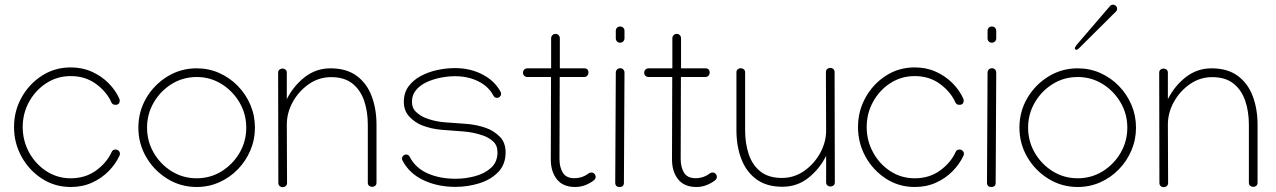

<svg xmlns="http://www.w3.org/2000/svg" viewBox="-20 -782 5377 809"><path d="M39.1 -246.6Q39.1 -314 70.8 -371.1Q102.5 -428.2 156.7 -463.1Q210.9 -498 277.8 -498Q327.1 -498 367.4 -479.7Q407.7 -461.4 437.3 -431.6Q466.8 -401.9 482.9 -366.2Q484.4 -363.3 484.4 -358.4Q484.4 -340.3 466.3 -340.3Q453.6 -340.3 449.2 -351.1Q429.2 -395.5 384.3 -428.5Q339.4 -461.4 277.8 -461.4Q221.2 -461.4 175.3 -431.6Q129.4 -401.9 102.5 -353Q75.7 -304.2 75.7 -246.6Q75.7 -189.5 102.5 -140.1Q129.4 -90.8 175.3 -60.8Q221.2 -30.8 278.3 -30.8Q339.8 -30.8 385 -63.7Q430.2 -96.7 450.2 -141.1Q454.6 -151.9 466.8 -151.9Q474.6 -151.9 480 -146.7Q485.4 -141.6 485.4 -133.8Q485.4 -129.9 483.4 -126Q467.3 -90.8 437.7 -60.8Q408.2 -30.8 367.9 -12.5Q327.6 5.9 278.3 5.9Q210.9 5.9 156.7 -29.3Q102.5 -64.5 70.8 -121.8Q39.1 -179.2 39.1 -246.6Z M808.6 -494.1Q859.4 -494.1 903.8 -474.4Q948.2 -454.6 982.2 -419.7Q1016.1 -384.8 1035.2 -339.8Q1054.2 -294.9 1054.2 -244.1Q1054.2 -193.4 1034.9 -148.2Q1015.6 -103 981.9 -68.4Q948.2 -33.7 903.8 -13.9Q859.4 5.9 808.6 5.9Q741.2 5.9 685.3 -28.6Q629.4 -63 596.2 -119.9Q563 -176.8 563 -244.1Q563 -312 596.2 -368.7Q629.4 -425.3 685.3 -459.7Q741.2 -494.1 808.6 -494.1ZM808.6 -457.5Q751 -457.5 703.6 -428.2Q656.2 -398.9 627.9 -350.3Q599.6 -301.8 599.6 -244.1Q599.6 -186.5 627.9 -137.9Q656.2 -89.4 703.6 -60.1Q751 -30.8 808.6 -30.8Q866.2 -30.8 913.6 -60.1Q960.9 -89.4 989.3 -137.9Q1017.6 -186.5 1017.6 -244.1Q1017.6 -301.8 989.3 -350.1Q960.9 -398.4 913.6 -428Q866.2 -457.5 808.6 -457.5Z M1151.9 -475.1V-475.6Q1151.9 -484.4 1157.7 -488.8Q1163.6 -493.2 1170.4 -493.2Q1177.2 -493.2 1182.9 -488.8Q1188.5 -484.4 1188.5 -475.6V-364.3Q1217.3 -420.9 1264.6 -457.5Q1312 -494.1 1372.6 -494.1Q1439.9 -494.1 1482.9 -462.4Q1525.9 -430.7 1546.1 -376.7Q1566.4 -322.8 1566.4 -256.3V-12.2Q1566.4 -3.4 1560.8 1Q1555.2 5.4 1548.3 5.4Q1541.5 5.4 1535.6 1Q1529.8 -3.4 1529.8 -12.2V-256.3Q1529.8 -312.5 1514.2 -357.9Q1498.5 -403.3 1464.6 -430.2Q1430.7 -457 1375 -457Q1323.7 -457 1281.2 -427.5Q1238.8 -397.9 1213.6 -352.3Q1188.5 -306.6 1188.5 -257.3L1189.5 -11.2Q1189.5 -2.4 1183.6 2.2Q1177.7 6.8 1170.9 6.8Q1164.1 6.8 1158.4 2.2Q1152.8 -2.4 1152.8 -11.2Z M1897 -495.1Q1960.9 -495.1 2012.5 -468.5Q2064 -441.9 2089.4 -395Q2091.3 -391.1 2091.3 -386.7Q2091.3 -379.9 2086.2 -374.8Q2081.1 -369.6 2074.2 -369.6Q2064 -369.6 2059.1 -378.9Q2038.6 -418 1995.1 -439.5Q1951.7 -460.9 1897 -460.9Q1868.7 -460.9 1837.2 -454.8Q1805.7 -448.7 1778.1 -436Q1750.5 -423.3 1733.2 -402.8Q1715.8 -382.3 1715.8 -353Q1715.8 -326.2 1733.2 -310.3Q1750.5 -294.4 1770 -286.1Q1808.1 -270.5 1852.3 -266.8Q1896.5 -263.2 1941.7 -260.3Q1986.8 -257.3 2026.9 -243.2Q2058.6 -232.4 2084.5 -207.5Q2110.4 -182.6 2110.4 -140.1Q2110.4 -88.9 2078.9 -56.6Q2047.4 -24.4 1998.8 -9.5Q1950.2 5.4 1899.4 5.4Q1824.2 5.4 1764.4 -22.7Q1704.6 -50.8 1675.8 -106Q1673.8 -109.9 1673.8 -113.8Q1673.8 -120.6 1679 -125.7Q1684.1 -130.9 1690.9 -130.9Q1701.7 -130.9 1706.1 -121.6Q1730.5 -74.2 1781.7 -51.5Q1833 -28.8 1899.4 -28.8Q1940.9 -28.8 1981.4 -39.6Q2022 -50.3 2049.1 -75Q2076.2 -99.6 2076.2 -140.1Q2076.2 -169.9 2057.4 -186.5Q2038.6 -203.1 2015.6 -210.9Q1975.1 -225.1 1930.2 -228.3Q1885.3 -231.4 1840.8 -235.1Q1796.4 -238.8 1756.8 -254.4Q1729 -265.6 1705.3 -290Q1681.6 -314.5 1681.6 -353Q1681.6 -391.1 1701.4 -418Q1721.2 -444.8 1753.2 -461.9Q1785.2 -479 1823 -487.1Q1860.8 -495.1 1897 -495.1Z M2403.3 5.9Q2352.5 5.9 2326.7 -26.4Q2300.8 -58.6 2300.8 -109.9V-113.3L2301.8 -457.5H2202.1Q2194.3 -457.5 2189 -462.6Q2183.6 -467.8 2183.6 -475.6Q2183.6 -483.4 2189 -488.8Q2194.3 -494.1 2202.1 -494.1H2302.2V-620.6Q2302.2 -628.4 2307.6 -633.8Q2313 -639.2 2320.8 -639.2Q2328.6 -639.2 2333.7 -633.8Q2338.9 -628.4 2338.9 -620.6V-494.1H2441.4Q2459.5 -494.1 2459.5 -476.1Q2459.5 -468.3 2454.3 -462.9Q2449.2 -457.5 2441.4 -457.5H2338.4L2337.4 -113.3V-112.8Q2337.4 -77.1 2351.6 -54.2Q2365.7 -31.2 2399.9 -31.2Q2433.6 -31.2 2460 -51.3Q2465.8 -55.2 2471.2 -55.2Q2479 -55.2 2484.4 -49.8Q2489.7 -44.4 2489.7 -36.6Q2489.7 -27.8 2481.9 -22Q2466.3 -9.8 2446.3 -2Q2426.3 5.9 2403.3 5.9Z M2574.7 -652.3Q2574.7 -659.7 2579.8 -665Q2585 -670.4 2592.8 -670.4Q2600.6 -670.4 2606 -665.3Q2611.3 -660.2 2611.3 -652.3V-620.6Q2611.3 -612.8 2606 -607.4Q2600.6 -602.1 2592.8 -602.1Q2585 -602.1 2579.8 -607.4Q2574.7 -612.8 2574.7 -620.6ZM2593.3 -494.6Q2601.1 -494.6 2606.2 -489.3Q2611.3 -483.9 2611.3 -476.1L2608.9 -12.7V-12.2Q2608.9 5.9 2590.8 5.9Q2572.3 5.9 2572.3 -12.7L2574.7 -476.1Q2574.7 -483.9 2580.1 -489.3Q2585.4 -494.6 2593.3 -494.6Z M2914.1 5.9Q2863.3 5.9 2837.4 -26.4Q2811.5 -58.6 2811.5 -109.9V-113.3L2812.5 -457.5H2712.9Q2705.1 -457.5 2699.7 -462.6Q2694.3 -467.8 2694.3 -475.6Q2694.3 -483.4 2699.7 -488.8Q2705.1 -494.1 2712.9 -494.1H2813V-620.6Q2813 -628.4 2818.4 -633.8Q2823.7 -639.2 2831.5 -639.2Q2839.4 -639.2 2844.5 -633.8Q2849.6 -628.4 2849.6 -620.6V-494.1H2952.1Q2970.2 -494.1 2970.2 -476.1Q2970.2 -468.3 2965.1 -462.9Q2960 -457.5 2952.1 -457.5H2849.1L2848.1 -113.3V-112.8Q2848.1 -77.1 2862.3 -54.2Q2876.5 -31.2 2910.6 -31.2Q2944.3 -31.2 2970.7 -51.3Q2976.6 -55.2 2981.9 -55.2Q2989.7 -55.2 2995.1 -49.8Q3000.5 -44.4 3000.5 -36.6Q3000.5 -27.8 2992.7 -22Q2977.1 -9.8 2957 -2Q2937 5.9 2914.1 5.9Z M3497.6 -14.2V-13.7Q3497.6 -4.9 3491.7 -0.5Q3485.8 3.9 3479 3.9Q3472.2 3.9 3466.6 -0.5Q3460.9 -4.9 3460.9 -13.7V-125Q3432.1 -68.4 3385 -31.7Q3337.9 4.9 3276.9 4.9Q3209.5 4.9 3166.7 -26.9Q3124 -58.6 3103.5 -112.5Q3083 -166.5 3083 -232.9V-477.1Q3083 -485.8 3088.6 -490.2Q3094.2 -494.6 3101.1 -494.6Q3107.9 -494.6 3113.8 -490.2Q3119.6 -485.8 3119.6 -477.1V-232.9Q3119.6 -177.2 3135 -131.6Q3150.4 -85.9 3184.6 -59.1Q3218.8 -32.2 3274.4 -32.2Q3326.2 -32.2 3368.4 -61.8Q3410.6 -91.3 3435.8 -137.2Q3460.9 -183.1 3460.9 -231.9L3460 -478Q3460 -486.8 3465.8 -491.5Q3471.7 -496.1 3478.5 -496.1Q3485.4 -496.1 3491 -491.5Q3496.6 -486.8 3496.6 -478Z M3595.2 -246.6Q3595.2 -314 3627 -371.1Q3658.7 -428.2 3712.9 -463.1Q3767.1 -498 3834 -498Q3883.3 -498 3923.6 -479.7Q3963.9 -461.4 3993.4 -431.6Q4022.9 -401.9 4039.1 -366.2Q4040.5 -363.3 4040.5 -358.4Q4040.5 -340.3 4022.5 -340.3Q4009.8 -340.3 4005.4 -351.1Q3985.4 -395.5 3940.4 -428.5Q3895.5 -461.4 3834 -461.4Q3777.3 -461.4 3731.4 -431.6Q3685.5 -401.9 3658.7 -353Q3631.8 -304.2 3631.8 -246.6Q3631.8 -189.5 3658.7 -140.1Q3685.5 -90.8 3731.4 -60.8Q3777.3 -30.8 3834.5 -30.8Q3896 -30.8 3941.2 -63.7Q3986.3 -96.7 4006.3 -141.1Q4010.7 -151.9 4022.9 -151.9Q4030.8 -151.9 4036.1 -146.7Q4041.5 -141.6 4041.5 -133.8Q4041.5 -129.9 4039.6 -126Q4023.4 -90.8 3993.9 -60.8Q3964.4 -30.8 3924.1 -12.5Q3883.8 5.9 3834.5 5.9Q3767.1 5.9 3712.9 -29.3Q3658.7 -64.5 3627 -121.8Q3595.2 -179.2 3595.2 -246.6Z M4141.1 -652.3Q4141.1 -659.7 4146.2 -665Q4151.4 -670.4 4159.2 -670.4Q4167 -670.4 4172.4 -665.3Q4177.7 -660.2 4177.7 -652.3V-620.6Q4177.7 -612.8 4172.4 -607.4Q4167 -602.1 4159.2 -602.1Q4151.4 -602.1 4146.2 -607.4Q4141.1 -612.8 4141.1 -620.6ZM4159.7 -494.6Q4167.5 -494.6 4172.6 -489.3Q4177.7 -483.9 4177.7 -476.1L4175.3 -12.7V-12.2Q4175.3 5.9 4157.2 5.9Q4138.7 5.9 4138.7 -12.7L4141.1 -476.1Q4141.1 -483.9 4146.5 -489.3Q4151.9 -494.6 4159.7 -494.6Z M4516.1 -571.8Q4515.1 -571.8 4512 -573.5Q4508.8 -575.2 4508.8 -577.6Q4508.8 -583.5 4517.6 -594.2L4657.7 -757.3Q4662.6 -762.2 4669.9 -762.2Q4676.8 -762.2 4681.9 -757.1Q4687 -752 4687 -745.1Q4687 -738.3 4682.1 -733.4L4526.9 -579.1Q4519 -571.8 4516.1 -571.8ZM4521 -494.1Q4571.8 -494.1 4616.2 -474.4Q4660.6 -454.6 4694.6 -419.7Q4728.5 -384.8 4747.6 -339.8Q4766.6 -294.9 4766.6 -244.1Q4766.6 -193.4 4747.3 -148.2Q4728 -103 4694.3 -68.4Q4660.6 -33.7 4616.2 -13.9Q4571.8 5.9 4521 5.9Q4453.6 5.9 4397.7 -28.6Q4341.8 -63 4308.6 -119.9Q4275.4 -176.8 4275.4 -244.1Q4275.4 -312 4308.6 -368.7Q4341.8 -425.3 4397.7 -459.7Q4453.6 -494.1 4521 -494.1ZM4521 -457.5Q4463.4 -457.5 4416 -428.2Q4368.7 -398.9 4340.3 -350.3Q4312 -301.8 4312 -244.1Q4312 -186.5 4340.3 -137.9Q4368.7 -89.4 4416 -60.1Q4463.4 -30.8 4521 -30.8Q4578.6 -30.8 4626 -60.1Q4673.3 -89.4 4701.7 -137.9Q4730 -186.5 4730 -244.1Q4730 -301.8 4701.7 -350.1Q4673.3 -398.4 4626 -428Q4578.6 -457.5 4521 -457.5Z M4864.3 -475.1V-475.6Q4864.3 -484.4 4870.1 -488.8Q4876 -493.2 4882.8 -493.2Q4889.6 -493.2 4895.3 -488.8Q4900.9 -484.4 4900.9 -475.6V-364.3Q4929.7 -420.9 4977.1 -457.5Q5024.4 -494.1 5085 -494.1Q5152.3 -494.1 5195.3 -462.4Q5238.3 -430.7 5258.5 -376.7Q5278.8 -322.8 5278.8 -256.3V-12.2Q5278.8 -3.4 5273.2 1Q5267.6 5.4 5260.7 5.4Q5253.9 5.4 5248 1Q5242.2 -3.4 5242.2 -12.2V-256.3Q5242.2 -312.5 5226.6 -357.9Q5210.9 -403.3 5177 -430.2Q5143.1 -457 5087.4 -457Q5036.1 -457 4993.7 -427.5Q4951.2 -397.9 4926 -352.3Q4900.9 -306.6 4900.9 -257.3L4901.9 -11.2Q4901.9 -2.4 4896 2.2Q4890.1 6.8 4883.3 6.8Q4876.5 6.8 4870.8 2.2Q4865.2 -2.4 4865.2 -11.2Z"/></svg>

Font: Manjari Thin
Style: Regular
Weight: 100
Designer: Santhosh Thottingal <santhosh.thottingal@gmail.com>
Version: Version 2.000